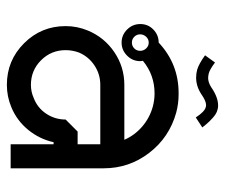

<svg xmlns="http://www.w3.org/2000/svg" viewBox="-68 -587 655 559"><g transform="rotate(90 259.5 -307.5)"><path d="M288 -615Q295 -615 300 -613Q310 -611 322.5 -600Q335 -589 343 -579L351 -569L322 -550Q305 -576 292 -579Q289 -580 286 -580Q274 -580 254 -566Q231 -551 206 -551Q194 -551 183 -554Q166 -559 141 -577L162 -606Q182 -591 193 -588Q201 -586 207 -586Q220 -586 234 -595Q263 -615 287 -615Q287 -615 288 -615ZM251 -500Q166 -500 104 -442Q82 -442 66 -426.5Q50 -411 50 -388.5Q50 -366 66 -350Q82 -334 104 -334Q126 -334 142 -350Q158 -366 158 -388Q158 -392 157 -396Q198 -430 252 -430Q271 -430 290 -425Q323 -416 348.5 -394Q374 -372 387 -342H227Q175 -342 132 -313Q89 -284 69 -236Q56 -205 56 -171Q56 -100 106 -50Q156 0 227 0Q261 0 292 -13Q331 -29 358 -62Q385 -95 394 -136H400V-11H470V-282Q470 -356 425 -414.5Q380 -473 308 -493Q282 -500 255 -500Q253 -500 251 -500ZM87 -405.5Q94 -413 104 -413Q114 -413 121 -405.5Q128 -398 128 -388Q128 -378 121 -371Q114 -364 104 -364Q94 -364 87 -371Q80 -378 80 -388Q80 -398 87 -405.5ZM227 -272H400V-206H363L328 -171Q328 -140 311 -114.5Q294 -89 265 -78Q247 -70 227 -70Q185 -70 155.5 -99.5Q126 -129 126 -171Q126 -191 133 -210Q145 -238 170.5 -255Q196 -272 227 -272Z"/></g></svg>

Font: Sakbunderan
Style: Regular
Weight: 400
Version: Version 1.00